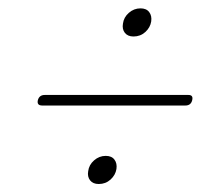

<svg xmlns="http://www.w3.org/2000/svg" viewBox="-20 -583 512 464"><path d="M302.6 -494.8Q288.7 -494.8 281.7 -503.7Q274.8 -512.6 277.1 -525.7Q279 -541.2 291.4 -552Q303.7 -562.8 319.6 -562.8Q333.9 -562.8 340.6 -553.7Q347.4 -544.7 345.4 -531.1Q343.1 -516.5 331.2 -505.6Q319.2 -494.8 302.6 -494.8ZM71.5 -341Q75 -353.5 88 -353.5H435.5Q447.5 -353.5 444.5 -341Q441.5 -328 428 -328H82Q68.5 -328 71.5 -341ZM218.6 -138.3Q204.7 -138.3 197.7 -147.2Q190.8 -156.1 193.1 -169.2Q195 -184.7 207.4 -195.5Q219.7 -206.3 235.6 -206.3Q249.9 -206.3 256.6 -197.2Q263.4 -188.2 261.4 -174.6Q259.1 -160 247.2 -149.1Q235.2 -138.3 218.6 -138.3Z"/></svg>

Font: Fraunces 144pt Soft Light
Style: Italic
Weight: 300
Italic angle: -16°
Version: Version 1.000;[b76b70a41]